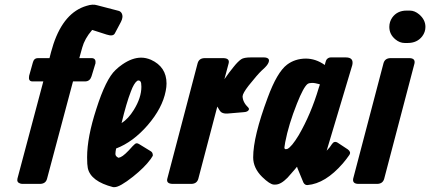

<svg xmlns="http://www.w3.org/2000/svg" viewBox="-20 -771 1804 805"><path d="M148.9 0Q148.9 0 74.7 0Q69.8 0 64.9 -1.5Q49.3 -6.3 53.2 -22.5L161.6 -429.7H114.7Q98.1 -430.7 102.1 -453.1L117.7 -508.8Q118.7 -512.2 120.6 -516.6Q126 -527.3 139.2 -527.3H187.5L193.8 -551.8Q197.8 -567.4 204.1 -586.4Q248.5 -719.2 343.3 -746.6Q369.1 -754.9 387.2 -749L477.1 -725.6Q484.9 -723.6 489.7 -716.3Q498.5 -700.7 486.8 -678.7L461.4 -630.9Q454.1 -617.2 427.2 -626L366.7 -645.5Q366.2 -645 365.2 -644Q335 -608.9 324.7 -571.3L312.5 -527.3H365.7Q382.8 -525.9 380.4 -505.9L363.8 -451.2Q357.4 -430.7 338.4 -429.7H286.1L177.2 -21.5Q171.9 -1 148.9 0Z M489.7 -254.9Q518.1 -272.9 541 -310.1Q572.8 -361.3 572.8 -407.2Q572.8 -416 571.8 -421.9Q569.8 -433.6 560.1 -433.6Q557.6 -433.6 554.7 -431.6Q541.5 -421.9 528.8 -387.7Q509.8 -338.9 489.7 -254.9ZM466.8 -148.4Q463.9 -133.3 463.9 -125.5Q463.9 -115.2 477.1 -109.4Q477.1 -109.4 485.8 -112.3Q502 -119.1 536.1 -158.2Q540.5 -162.6 544.9 -166.5Q552.2 -173.8 563 -167L610.8 -137.7Q617.7 -133.8 619.6 -127.4Q622.1 -120.1 619.6 -116.2Q616.2 -110.4 611.3 -103.5Q586.4 -69.3 537.6 -30.3Q481.9 13.7 460 13.7H454.6Q359.9 -10.7 348.1 -66.4Q345.2 -80.1 345.2 -111.8Q345.2 -195.3 383.8 -314Q423.8 -439.9 464.4 -477.5Q478 -490.7 493.2 -501Q534.2 -529.3 571.8 -529.3Q591.8 -529.3 612.8 -520.5Q678.2 -490.7 678.2 -420.9Q678.2 -406.2 674.8 -389.6Q661.1 -317.9 599.1 -246.1Q537.6 -175.3 466.8 -148.4Z M891.1 -324.2 811.5 -21.5Q805.7 -0.5 782.2 0H703.1Q675.8 -1 681.6 -22.5L808.6 -505.9Q814.5 -526.9 837.9 -527.3H917Q944.3 -526.4 938.5 -504.9L920.9 -439Q941.4 -468.8 960 -491.2Q977.1 -512.7 991.2 -522.5Q1002.4 -530.3 1032.2 -530.3H1085.9Q1098.6 -530.3 1104.5 -525.1Q1110.4 -520 1105.7 -508.3Q1101.1 -496.6 1083 -480.5Q1080.6 -478 1077.1 -475.1Q1059.1 -458 1022.5 -412.1Q997.6 -379.9 997.1 -367.2Q997.6 -342.3 1021.5 -319.3Q1024.9 -315.9 1023.4 -311Q1019 -301.8 1002.9 -300.8L933.6 -294.9Q917 -293.9 907.2 -300.8Q901.9 -304.7 891.1 -324.2Z M1226.6 -67.4H1227.1L1225.1 -71.8L1215.8 -60.5Q1198.2 -39.6 1185.5 -25.9Q1157.2 2.9 1134.8 2.9H1127.9Q1111.3 2 1079.1 -29.3Q1041.5 -66.4 1041.5 -111.3Q1041.5 -198.2 1102.1 -360.8Q1141.6 -468.3 1183.6 -500Q1216.8 -524.9 1261.7 -525.4Q1303.7 -525.4 1341.8 -498.5L1343.8 -506.8Q1346.7 -518.6 1350.1 -522.5Q1357.4 -530.3 1367.2 -530.3H1429.7Q1464.4 -530.3 1457 -498L1349.6 -139.2Q1363.3 -152.8 1371.1 -166Q1380.9 -181.6 1395.5 -172.9L1438.5 -144.5Q1452.6 -133.8 1445.3 -122.1Q1432.1 -103 1417.5 -85.9Q1344.2 -1.5 1269.5 4.9Q1258.3 5.9 1252 -5.9ZM1321.3 -417Q1319.3 -417.5 1317.4 -418.5Q1299.3 -423.8 1287.1 -423.3Q1275.9 -423.3 1269.5 -418.9Q1252.4 -405.8 1225.1 -336.9Q1189.9 -248.5 1175.8 -174.8Q1172.9 -158.2 1172.4 -152.8Q1172.4 -145.5 1178.2 -145.5Q1181.6 -145.5 1184.6 -146.5Q1202.6 -154.8 1232.4 -204.1Q1284.2 -293.5 1316.4 -402.3Z M1617.2 -527.3H1696.3Q1722.2 -526.9 1717.8 -504.9L1590.8 -21.5Q1585 -0.5 1561.5 0H1482.4Q1456.5 -0.5 1460.9 -22.5L1587.9 -505.9Q1593.8 -526.9 1617.2 -527.3ZM1612.3 -658.2Q1612.3 -679.7 1624.5 -697.3Q1645.5 -726.6 1684.6 -726.6H1698.2Q1718.8 -726.6 1737.8 -710.4Q1763.7 -688 1763.7 -658.2Q1763.7 -636.7 1750.5 -619.1Q1729 -590.8 1689.5 -590.8H1676.8Q1655.8 -590.8 1637.7 -606Q1612.3 -627 1612.3 -658.2Z"/></svg>

Font: Allan
Style: Bold
Weight: 500
Italic angle: -14.3°
Version: Version 1.002